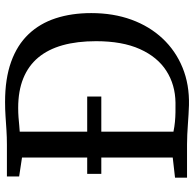

<svg xmlns="http://www.w3.org/2000/svg" viewBox="-24 -768 799 792"><g transform="rotate(-90 376.0 -371.5)"><path d="M374.4 -411.8V-353.6H55.3V-411.8ZM122.8 -59V-680.7L44.7 -692.5V-743H175.7Q206.7 -743 235.6 -744.9Q264.5 -746.9 293.2 -748.7Q321.8 -750.6 352.2 -750.6Q448.1 -750.6 517.5 -725.6Q586.8 -700.7 631.2 -654Q675.7 -607.3 697.1 -541.8Q718.5 -476.3 718.5 -395Q718.5 -304 691.3 -229.2Q664 -154.5 613.5 -100.7Q563.1 -47 493.5 -18.5Q423.9 10 338.7 8Q320.2 7.5 300.1 6.2Q280 5 259 3.5Q238.1 2 217.4 1Q196.7 0 176.8 0H39.5V-49.5ZM229.3 -56Q249.8 -51.8 269.5 -49.9Q289.1 -48 308.7 -47.7Q328.2 -47.3 349 -47.6Q423 -48.6 480.2 -85.3Q537.5 -122 570 -194.4Q602.6 -266.9 602.6 -375.2Q602.6 -453.4 585.9 -513.2Q569.1 -573 535.1 -613.8Q501 -654.5 449.2 -675.5Q397.4 -696.5 327.5 -696.5Q306.5 -696.5 288.7 -695.1Q270.9 -693.7 256 -692.2Q241.1 -690.6 229.3 -690.1Z"/></g></svg>

Font: Merriweather 7pt Light
Style: Regular
Weight: 300
Designer: Eben Sorkin
Foundry: Eben Sorkin
Version: Version 2.200;gftools[0.9.31]